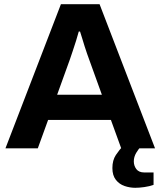

<svg xmlns="http://www.w3.org/2000/svg" viewBox="-20 -706 764 914"><path d="M6 0 270 -686H454L718 0H557L508 -135H209L160 0ZM252 -255H465L404 -424Q400 -435 394.5 -450.5Q389 -466 383 -485Q377 -504 371.5 -522.5Q366 -541 361 -556H355Q350 -537 342 -511.5Q334 -486 326 -462.5Q318 -439 313 -424ZM624 188Q598 188 573 179.5Q548 171 531.5 150Q515 129 515 94Q515 57 531.5 32Q548 7 567 -12H651V-8Q640 2 628.5 21.5Q617 41 617 62Q617 83 629 99Q641 115 667 115H711V174Q692 181 667.5 184.5Q643 188 624 188Z"/></svg>

Font: Archivo SemiBold
Style: Bold
Weight: 700
Version: Version 2.001